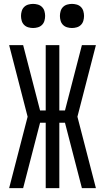

<svg xmlns="http://www.w3.org/2000/svg" viewBox="-20 -967 540 987"><path d="M27 0 122 -367 27 -735H99L186 -399H215V-735H285V-399H314L401 -735H473L378 -367L473 0H401L314 -336H285V0H215V-336H186L99 0ZM350 -823Q338 -823 325.5 -826.5Q313 -830 304 -839Q295 -848 291.5 -860.5Q288 -873 288 -885Q288 -897 291.5 -909.5Q295 -922 304 -931Q313 -940 325.5 -943.5Q338 -947 350 -947Q362 -947 374.5 -943.5Q387 -940 396 -931Q405 -922 408.5 -909.5Q412 -897 412 -885Q412 -873 408.5 -860.5Q405 -848 396 -839Q387 -830 374.5 -826.5Q362 -823 350 -823ZM150 -823Q138 -823 125.5 -826.5Q113 -830 104 -839Q95 -848 91.5 -860.5Q88 -873 88 -885Q88 -897 91.5 -909.5Q95 -922 104 -931Q113 -940 125.5 -943.5Q138 -947 150 -947Q162 -947 174.5 -943.5Q187 -940 196 -931Q205 -922 208.5 -909.5Q212 -897 212 -885Q212 -873 208.5 -860.5Q205 -848 196 -839Q187 -830 174.5 -826.5Q162 -823 150 -823Z"/></svg>

Font: Moesevka
Style: Regular
Weight: 400
Monospace: yes
Designer: Belleve Invis
Foundry: Belleve Invis
Version: Version 32.5.0; ttfautohint (v1.8.4)